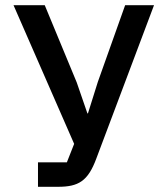

<svg xmlns="http://www.w3.org/2000/svg" viewBox="-20 -718 640 738"><path d="M126 0H203C282 0 318 -22 350 -108L572 -698H461L356 -403L318 -282H316L275 -401L152 -698H32L265 -165L237 -94H126Z"/></svg>

Font: IBM Plex Mono Medm
Style: Regular
Weight: 500
Monospace: yes
Designer: Mike Abbink, Paul van der Laan, Pieter van Rosmalen
Foundry: Bold Monday
Version: Version 2.004